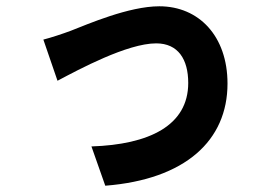

<svg xmlns="http://www.w3.org/2000/svg" viewBox="-20 -549 840 611"><path d="M704 -283C704 -434 613 -529 487 -529C390 -529 259 -472 205 -451C181 -442 142 -429 118 -423L163 -292C231 -328 385 -411 477 -411C547 -411 579 -360 579 -285C579 -149 454 -89 271 -83L315 42C570 22 704 -102 704 -283Z"/></svg>

Font: Glow Sans TC Compressed
Style: Bold
Weight: 700
Width: 2
Designer: Ryoko NISHIZUKA (kana, bopomofo & ideographs); Paul D. Hunt (Latin, Greek & Cyrillic); Sandoll Communications, Soo-young
Version: Version 0.93